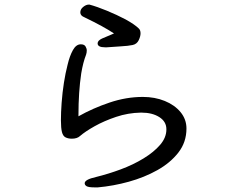

<svg xmlns="http://www.w3.org/2000/svg" viewBox="-20 -773 1040 832"><path d="M435 -568Q403 -568 403 -585Q403 -597 422 -606Q437 -613 474 -628Q431 -657 346 -698Q328 -705 328 -719Q328 -733 340.5 -743Q353 -753 364 -753H368Q401 -744 443.5 -726.5Q486 -709 524 -689Q564 -667 582 -649Q589 -642 589 -628.5Q589 -615 581 -598.5Q573 -582 555 -578Q537 -574 501.5 -572Q466 -570 443 -568ZM701 -213Q701 -246 670.5 -265.5Q640 -285 593 -285H590Q535 -284 483 -266.5Q431 -249 390 -226Q349 -203 326 -183Q314 -172 291 -172Q276 -172 264.5 -177.5Q253 -183 248.5 -200.5Q244 -218 244 -251.5Q244 -285 247 -327Q254 -419 273 -493Q282 -531 296 -556Q310 -581 330 -581Q345 -581 350.5 -572Q356 -563 356 -554Q356 -545 353 -536Q340 -503 332 -455Q320 -374 320 -275V-269Q382 -304 454.5 -328.5Q527 -353 599 -353Q651 -353 694 -335.5Q737 -318 762.5 -287Q788 -256 788 -216Q788 -157 753 -112Q718 -67 661.5 -35.5Q605 -4 538 14.5Q471 33 404 39H390Q364 39 355.5 34Q347 29 347 21Q347 5 396 -6Q449 -19 503 -39Q557 -59 602 -86.5Q647 -114 674 -145.5Q701 -177 701 -212Z"/></svg>

Font: Moon Stars Kai HW
Style: Bold
Weight: 700
Designer: GuiWonder
Version: Version 1.101